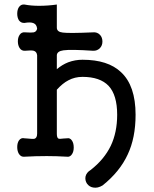

<svg xmlns="http://www.w3.org/2000/svg" viewBox="-20 -715 702 876"><path d="M239.3 -462.9Q240.2 -481.4 269.5 -485.4Q302.7 -490.2 404.3 -483.4Q423.8 -482.4 436.5 -496.1Q447.3 -507.8 447.3 -525.4Q447.3 -543.9 436.5 -555.7Q423.8 -569.3 404.3 -567.4Q293.9 -562.5 266.6 -566.4Q239.3 -569.3 239.3 -588.9V-694.3Q198.2 -688.5 158.2 -688.5Q121.1 -688.5 91.8 -694.3Q76.2 -696.3 66.4 -682.6Q58.6 -670.9 58.6 -652.3Q58.6 -634.8 66.4 -622.1Q76.2 -609.4 91.8 -610.4Q119.1 -615.2 132.8 -609.4Q147.5 -603.5 149.4 -584Q146.5 -570.3 133.8 -567.4Q124 -565.4 95.7 -567.4H93.8Q78.1 -569.3 69.3 -555.7Q61.5 -543.9 61.5 -526.4Q61.5 -508.8 69.3 -496.1Q78.1 -482.4 93.8 -483.4Q123 -486.3 133.8 -483.4Q147.5 -479.5 149.4 -462.9V-459V-105.5Q149.4 -85.9 137.7 -82Q130.9 -80.1 105.5 -83L91.8 -84Q76.2 -87.9 66.4 -74.2Q58.6 -62.5 58.6 -43.9Q58.6 -25.4 66.4 -12.7Q76.2 2 91.8 0Q141.6 -2.9 193.4 -2.9Q237.3 -2.9 286.1 0Q299.8 2 308.6 -11.7Q316.4 -23.4 316.4 -42Q316.4 -61.5 308.6 -73.2Q299.8 -86.9 286.1 -84L269.5 -83Q251 -80.1 246.1 -83Q239.3 -86.9 239.3 -105.5V-305.7Q265.6 -335 292 -348.6Q321.3 -364.3 356.4 -364.3Q436.5 -364.3 475.6 -323.2Q514.6 -281.2 514.6 -191.4Q514.6 -111.3 485.4 -49.8Q455.1 12.7 393.6 60.5Q374 72.3 370.1 90.8Q367.2 108.4 377 123Q387.7 137.7 405.3 140.6Q425.8 144.5 448.2 130.9Q526.4 68.4 562.5 -9.8Q598.6 -85.9 598.6 -191.4Q598.6 -324.2 532.2 -385.7Q472.7 -442.4 356.4 -442.4Q322.3 -442.4 291 -430.7Q263.7 -419.9 239.3 -399.4V-459Z"/></svg>

Font: Gungsuh
Style: Regular
Weight: 400
Version: Version 2.21